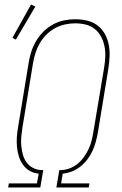

<svg xmlns="http://www.w3.org/2000/svg" viewBox="-20 -828 540 848"><path d="M16 0 19 -18H143L151 -61Q129 -63 111 -73.5Q93 -84 81 -101Q69 -118 63 -138Q57 -158 55 -179.5Q53 -201 54.5 -223Q56 -245 60 -267L107 -553Q111 -578 119 -602Q127 -626 140.5 -648.5Q154 -671 173 -689.5Q192 -708 215 -720.5Q238 -733 263 -738Q288 -743 312 -743Q339 -743 364.5 -737Q390 -731 410 -716Q430 -701 442.5 -679Q455 -657 460 -632Q465 -607 464 -580.5Q463 -554 459 -527L412 -241Q408 -220 402.5 -200Q397 -180 388 -160.5Q379 -141 365.5 -123.5Q352 -106 335 -92.5Q318 -79 298 -71Q278 -63 257 -61L250 -18H375L372 0H229L242 -77H253Q272 -78 290.5 -85.5Q309 -93 324.5 -106Q340 -119 351.5 -135.5Q363 -152 371.5 -170Q380 -188 384.5 -206.5Q389 -225 392 -243L440 -530Q444 -554 445 -577.5Q446 -601 441.5 -623.5Q437 -646 426.5 -666Q416 -686 398.5 -700Q381 -714 358.5 -719.5Q336 -725 312 -725Q290 -725 267 -720Q244 -715 223 -703.5Q202 -692 185 -675Q168 -658 156 -637.5Q144 -617 137 -595Q130 -573 126 -550L79 -264Q76 -244 74 -224Q72 -204 74 -184Q76 -164 81 -145.5Q86 -127 96.5 -112Q107 -97 124 -87.5Q141 -78 161 -77H171L158 0ZM50 -653 35 -661 117 -808 136 -799Z"/></svg>

Font: Iosevka SS04 Thin
Style: Italic
Weight: 100
Italic angle: -9°
Monospace: yes
Designer: Belleve Invis
Foundry: Belleve Invis
Version: Version 19.0.0; ttfautohint (v1.8.4)